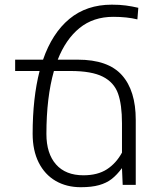

<svg xmlns="http://www.w3.org/2000/svg" viewBox="-20 -780 646 810"><path d="M223.6 -528.3H308.1Q436 -528.3 494.4 -462.9Q552.7 -397.5 552.7 -274.4V0H497.6L494.6 -70.8Q473.1 -42 451.2 -24.9Q429.2 -7.8 397.9 1Q366.7 9.8 320.8 9.8Q260.7 9.8 214.8 -16.8Q168.9 -43.5 143.3 -94.2Q117.7 -145 117.7 -215.8Q117.7 -366.2 147 -480.5H43.9V-528.3H161.6Q200.2 -640.1 272.7 -700.2Q345.2 -760.3 451.7 -760.3Q485.4 -760.3 511 -756.8Q536.6 -753.4 563.5 -747.1L559.6 -698.2Q515.6 -709 458 -709Q373.5 -709 315.4 -661.6Q257.3 -614.3 223.6 -528.3ZM207.5 -480.5Q175.8 -369.1 175.8 -214.8Q175.8 -132.3 216.3 -86.4Q256.8 -40.5 332 -40.5Q392.1 -40.5 431.2 -65.9Q470.2 -91.3 494.6 -136.2V-259.8Q494.6 -338.9 477.8 -385.7Q460.9 -432.6 413.8 -456.5Q366.7 -480.5 277.3 -480.5Z"/></svg>

Font: Mardoto Light
Style: Regular
Weight: 400
Designer: Christian Robertson, Vahan Hovhannisyan
Foundry: Google
Version: Version 1.000